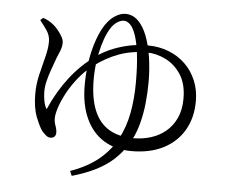

<svg xmlns="http://www.w3.org/2000/svg" viewBox="-55 -820 1111 945"><g transform="rotate(5 500.0 -347.0)"><path d="M111.8 -688.8 125.3 -700.7Q139.7 -696.1 153.2 -688.7Q166.7 -681.4 180.3 -669.7Q189.2 -662.3 201.2 -647.8Q213.3 -633.4 222.5 -617.2Q231.8 -601.1 231.6 -586.7Q231.8 -568.2 223.5 -546.8Q215.1 -525.5 207.6 -508.5Q197.4 -479.9 186.6 -450.2Q175.9 -420.4 169.2 -392.9Q162.4 -365.4 162.4 -340.9Q162.4 -317.2 167 -293.1Q171.6 -269.1 181.4 -254.6Q220.1 -343 273.9 -413.1Q327.8 -483.2 400.3 -534.8Q427.3 -554.6 464.9 -571.5Q502.5 -588.5 549.2 -599.5Q595.9 -610.5 649.3 -610.5Q705.6 -610.5 753.1 -592Q800.6 -573.5 835.6 -539.8Q870.7 -506.1 890.1 -459.7Q909.6 -413.4 909.6 -357.4Q909.6 -275.2 873.8 -214Q838 -152.8 772.3 -119.1Q706.6 -85.4 615.1 -85.4Q535.5 -85.4 477.7 -121.3Q419.8 -157.3 388.8 -225.4Q357.7 -293.5 357.7 -387.9Q357.7 -449.2 365.7 -501.9Q373.7 -554.6 387.5 -597.6Q401.2 -640.5 418.2 -672.1Q442.4 -715.9 471.9 -735.8Q501.4 -755.8 527.2 -755.8Q563.1 -755.8 590 -729.6Q616.8 -703.4 634.4 -657.9Q651.9 -612.3 660.8 -553.6Q669.7 -494.9 669.7 -430.5Q669.7 -383.6 664.4 -328.3Q659.1 -273 643.9 -217.8Q628.7 -162.6 598.6 -115.5Q571.9 -73.9 536.8 -41.5Q501.6 -9.1 452.3 16.2Q403 41.4 332.9 61.8L323.1 38.3Q406.3 8.9 461.3 -36.2Q516.3 -81.3 548.4 -140.5Q580.6 -199.7 594.1 -270.9Q607.6 -342.2 607.6 -424.2Q607.6 -508.9 600.3 -566.1Q593 -623.4 581 -657.5Q568.9 -691.7 553.7 -706.6Q538.4 -721.5 522.4 -721.5Q505.2 -721.5 484.3 -706.4Q463.5 -691.3 445 -652.8Q432 -625.9 421.5 -588.2Q411.1 -550.5 405.1 -507.7Q399.2 -465 399.2 -422.1Q399.2 -330.9 423.6 -270Q448.1 -209.1 497.1 -179.3Q546.2 -149.4 619.2 -149.4Q664.2 -149.4 705 -162.1Q745.9 -174.7 778.1 -201.3Q810.3 -228 829.1 -268.8Q847.9 -309.6 847.9 -365.3Q847.9 -437.7 817.5 -484.1Q787.2 -530.4 741 -552.9Q694.9 -575.5 647.1 -575.5Q575.8 -576.3 512.5 -553.6Q449.2 -530.9 387.6 -484.3Q350.5 -455.7 320.2 -418Q289.9 -380.4 268.9 -341.7Q247.8 -303 236.5 -268.8Q225.2 -234.5 225.2 -213.1Q225.2 -198.4 228.8 -186.8Q232.4 -175.2 235.6 -165.3Q238.8 -155.4 238.8 -142.8Q238.8 -131.3 232 -123.9Q225.3 -116.5 211.3 -116.5Q200.3 -116.5 190.1 -125.1Q179.9 -133.8 170.2 -144.3Q154.5 -165.8 136.7 -211.6Q119 -257.4 119 -325.1Q119 -372.7 130.2 -419.9Q141.4 -467 152.6 -510Q163.8 -552.9 163.8 -586.8Q163.8 -617.5 145.7 -643.2Q127.5 -669 111.8 -688.8Z"/></g></svg>

Font: Early Summer Mincho VF
Style: Regular
Weight: 250
Designer: GuiWonder
Version: Version 1.002